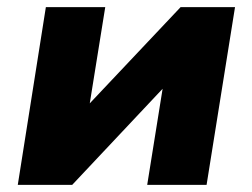

<svg xmlns="http://www.w3.org/2000/svg" viewBox="-20 -520 710 540"><path d="M30 0 109 -500H276L230 -214H218L488 -500H641L561 0H394L440 -287H453L183 0Z"/></svg>

Font: Nunito Sans 9pt Black
Style: Italic
Weight: 900
Italic angle: -9°
Version: Version 3.101;gftools[0.9.27]